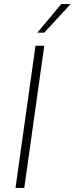

<svg xmlns="http://www.w3.org/2000/svg" viewBox="-20 -921 366 941"><path d="M56 0 154 -697H197L99 0ZM163 -761 280 -901H326L197 -761Z"/></svg>

Font: Hanken Grotesk ExtraLight
Style: Italic
Weight: 250
Italic angle: -8°
Designer: Alfredo Marco Pradil
Foundry: Hanken Design Co.
Version: Version 3.013